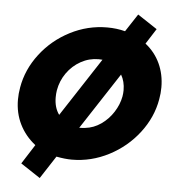

<svg xmlns="http://www.w3.org/2000/svg" viewBox="-60 -854 939 1037"><g transform="rotate(5 409.0 -335.0)"><path d="M194 128 274 5Q321 14 358 14Q463 14 558.5 -35.5Q654 -85 718.5 -169Q783 -253 800 -352Q806 -385 806 -417Q806 -487 779 -545.5Q752 -604 700 -645L753 -728L647 -798L584 -702Q538 -714 487 -714Q381 -714 286 -665Q191 -616 127 -532.5Q63 -449 46 -350Q40 -316 40 -284Q40 -211 70 -150.5Q100 -90 155 -47L88 58ZM242 -314Q242 -333 245 -352Q254 -404 284 -446.5Q314 -489 359 -514Q404 -539 455 -539Q469 -539 476 -538L269 -221Q242 -258 242 -314ZM604 -384Q604 -368 601 -350Q593 -306 566.5 -264.5Q540 -223 500.5 -195.5Q461 -168 415 -163Q397 -161 383 -161L583 -467Q604 -431 604 -384Z"/></g></svg>

Font: Geom Black
Style: Bold Italic
Weight: 900
Italic angle: -10°
Version: Version 1.102